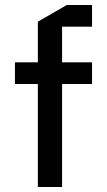

<svg xmlns="http://www.w3.org/2000/svg" viewBox="-20 -750 429 770"><path d="M40 -413.1V-500H131.8V-663.1L248 -730H349.1V-643.1H229V-500H349.1V-413.1H229V0H131.8V-413.1Z"/></svg>

Font: Quantico
Style: Regular
Weight: 400
Designer: Matt Desmond
Foundry: MADtype
Version: Version 2.002